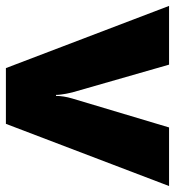

<svg xmlns="http://www.w3.org/2000/svg" viewBox="9 -602 593 651"><g transform="rotate(90 305.5 -276.5)"><path d="M210.9 0 0 -553.2H199.2L293 -226.1Q293.5 -223.6 294.9 -217.8Q296.4 -211.9 297.9 -203.9Q299.3 -195.8 300.5 -186.8Q301.8 -177.7 301.8 -169.9H305.2Q305.2 -195.3 314 -225.1L412.1 -553.2H610.8L399.9 0Z"/></g></svg>

Font: OpenSansExtrabold
Style: Regular
Weight: 800
Foundry: Ascender Corporation
Version: Version 1.10